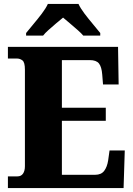

<svg xmlns="http://www.w3.org/2000/svg" viewBox="-20 -951 674 971"><path d="M20 0V-59H68Q87 -59 96.5 -73Q106 -87 106 -110V-599Q106 -636 93.5 -645.5Q81 -655 66 -655H20V-714H577L580 -524H501L497 -574Q494 -613 480.5 -630Q467 -647 434 -647H293V-406H515V-340H293V-67H461Q492 -67 507 -87Q522 -107 527 -140L534 -190H611L605 0ZM112 -784Q127 -803 149 -829Q171 -855 191.5 -882Q212 -909 222 -931H377Q387 -909 407.5 -882Q428 -855 450 -829Q472 -803 487 -784V-771H401Q393 -781 374 -798Q355 -815 334 -832.5Q313 -850 299 -862Q284 -850 264 -833Q244 -816 225.5 -799.5Q207 -783 198 -771H112Z"/></svg>

Font: Noto Serif SemiCondensed Black
Style: Regular
Weight: 900
Width: 4
Designer: Monotype Design Team
Foundry: Monotype Imaging Inc.
Version: Version 2.014; ttfautohint (v1.8.4.7-5d5b)